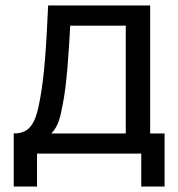

<svg xmlns="http://www.w3.org/2000/svg" viewBox="-20 -560 650 700"><path d="M115 120V0H495V120H580V-73.5H527.5V-540H155.5C148.5 -386 142 -287.5 126.5 -201.5C110.5 -110 90 -73.5 30 -73.5V120ZM167 -73.5C191 -97 200 -130.5 209 -181C223.5 -252 231 -372 236 -466.5H438.5V-73.5Z"/></svg>

Font: Hauora Medium
Style: Regular
Weight: 500
Designer: Wayne Shih
Foundry: WCYS
Version: Version 1.001;hotconv 1.0.109;makeotfexe 2.5.65596